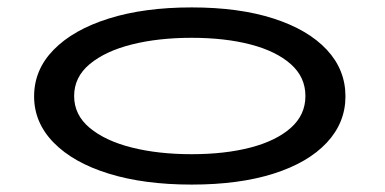

<svg xmlns="http://www.w3.org/2000/svg" viewBox="-20 -490 1040 518"><path d="M497 8Q369 8 273.5 -21.5Q178 -51 125 -105Q72 -159 72 -230Q72 -302 125 -356Q178 -410 273.5 -440Q369 -470 497 -470Q625 -470 718 -440Q811 -410 861.5 -356Q912 -302 912 -230Q912 -159 861.5 -105Q811 -51 718 -21.5Q625 8 497 8ZM497 -74Q587 -74 656 -92Q725 -110 764.5 -145Q804 -180 804 -231Q804 -282 764.5 -317Q725 -352 656 -370Q587 -388 497 -388Q407 -388 335.5 -370Q264 -352 222 -317Q180 -282 180 -231Q180 -180 222 -145Q264 -110 335.5 -92Q407 -74 497 -74Z"/></svg>

Font: Inconsolata UltraExpanded Medium
Style: Regular
Weight: 500
Width: 9
Monospace: yes
Designer: Raph Levien, Cyreal, Brenton Simpson
Foundry: Raph Levien, Cyreal, Google
Version: Version 3.001; ttfautohint (v1.8.2.53-6de2)